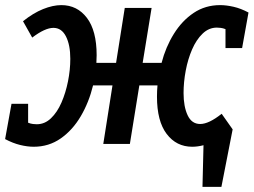

<svg xmlns="http://www.w3.org/2000/svg" viewBox="-31 -563 992 751"><path d="M101 11Q76 11 47.5 4Q19 -3 -11 -19L14 -157H79V-83Q89 -79 98 -78Q107 -77 113 -77Q144 -77 168.5 -100.5Q193 -124 209.5 -162Q226 -200 235 -245Q244 -290 244 -333Q244 -387 227 -420.5Q210 -454 178 -454Q145 -454 95 -416L59 -480Q99 -512 137.5 -527.5Q176 -543 209 -543Q271 -543 309 -493Q347 -443 347 -347Q347 -332 346 -317H423L457 -532H562L527 -317H601Q617 -379 649 -430.5Q681 -482 726.5 -512.5Q772 -543 830 -543Q854 -543 882.5 -536.5Q911 -530 941 -514L916 -375H851V-449Q841 -453 832 -454Q823 -455 817 -455Q786 -455 761.5 -431.5Q737 -408 720.5 -370Q704 -332 695.5 -287Q687 -242 687 -199Q687 -146 703 -112Q719 -78 752 -78Q786 -78 836 -118L879 -57L835 168H761L765 5Q742 11 721 11Q659 11 621 -39Q583 -89 583 -185Q583 -207 585 -229H514L477 0H373L409 -229H333Q317 -163 285 -108.5Q253 -54 206.5 -21.5Q160 11 101 11Z"/></svg>

Font: Bitter SemiBold
Style: Italic
Weight: 600
Italic angle: -9°
Designer: Sol Matas, and Bitter project Authors
Foundry: Sol Matas
Version: Version 2.001